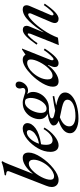

<svg xmlns="http://www.w3.org/2000/svg" viewBox="687 -1439 1011 2425"><g transform="rotate(-90 1192.5 -226.5)"><path d="M43 -79Q43 -110 59 -149L241 -616Q244 -625 244 -631Q244 -648 220 -652L189 -657L194 -673L217 -677Q267 -685 296.5 -692Q326 -699 357 -712L370 -705Q351 -674 328 -615L211 -320H214Q258 -377 310.5 -411Q363 -445 411 -445Q478 -445 478 -369Q478 -304 419 -213.5Q360 -123 277.5 -57.5Q195 8 132 8Q91 8 67 -15.5Q43 -39 43 -79ZM297 -114Q336 -154 362 -208Q388 -262 388 -309Q388 -337 375 -352.5Q362 -368 338 -368Q298 -368 250 -320.5Q202 -273 168.5 -208Q135 -143 135 -95Q135 -49 179 -49Q204 -49 236.5 -66.5Q269 -84 297 -114Z M583 -213Q576 -185 576 -151Q576 -110 590 -89Q604 -68 635 -68Q668 -68 706 -98Q744 -128 775 -182L794 -171Q752 -97 687.5 -44.5Q623 8 571 8Q529 8 508 -20Q487 -48 487 -94Q487 -175 532 -253Q577 -331 644 -387Q677 -414 712.5 -429.5Q748 -445 779 -445Q813 -445 831.5 -428.5Q850 -412 850 -387Q850 -331 784.5 -282.5Q719 -234 583 -213ZM590 -240Q644 -248 683.5 -269.5Q723 -291 742.5 -316.5Q762 -342 762 -364Q762 -377 754.5 -385Q747 -393 733 -393Q694 -393 652.5 -349Q611 -305 590 -240Z M1375 -492Q1375 -468 1360.5 -441Q1346 -414 1319.5 -396Q1293 -378 1260 -378Q1239 -378 1222 -388L1220 -382Q1244 -358 1244 -313Q1244 -268 1219 -222Q1194 -176 1147 -145Q1100 -114 1038 -114Q1028 -114 1023 -115Q973 -113 941.5 -103.5Q910 -94 910 -77Q910 -68 916.5 -62Q923 -56 943.5 -49.5Q964 -43 1006 -35Q1078 -51 1189 -67L1192 -47Q1120 -34 1073 -22Q1162 -4 1199.5 22Q1237 48 1237 90Q1237 137 1192.5 176Q1148 215 1072 237Q996 259 906 259Q829 259 775.5 230.5Q722 202 722 153Q722 60 879 9Q848 -4 834 -19.5Q820 -35 820 -57Q820 -82 860.5 -102Q901 -122 967 -129Q936 -144 918 -170.5Q900 -197 900 -234Q900 -282 924.5 -331Q949 -380 996 -412.5Q1043 -445 1108 -445Q1129 -445 1147 -440.5Q1165 -436 1192 -428Q1198 -426 1219 -419Q1240 -412 1257 -412Q1274 -412 1284 -420Q1294 -428 1294 -445Q1294 -450 1290.5 -461.5Q1287 -473 1287 -479Q1287 -506 1300.5 -520.5Q1314 -535 1334 -535Q1354 -535 1364.5 -523Q1375 -511 1375 -492ZM1168 -344Q1168 -379 1152 -406Q1138 -417 1113 -417Q1078 -417 1047 -384.5Q1016 -352 997.5 -304.5Q979 -257 979 -217Q979 -144 1034 -144Q1068 -144 1099 -175Q1130 -206 1149 -252.5Q1168 -299 1168 -344ZM992 39Q951 31 924 24Q809 68 809 143Q809 182 845 201.5Q881 221 938 221Q1030 221 1088 193Q1146 165 1146 120Q1146 101 1134 87.5Q1122 74 1089 62.5Q1056 51 992 39Z M1310 -66Q1310 -121 1353 -196Q1396 -271 1462 -336Q1573 -445 1651 -445Q1695 -445 1713 -411H1716L1780 -454H1792L1650 -98Q1644 -85 1644 -74Q1644 -56 1658 -56Q1672 -56 1707.5 -94Q1743 -132 1773 -179L1792 -167Q1732 -76 1687.5 -34Q1643 8 1608 8Q1584 8 1571 -4.5Q1558 -17 1558 -39Q1558 -54 1564 -72L1585 -125H1579Q1543 -70 1485.5 -31Q1428 8 1379 8Q1310 8 1310 -66ZM1654 -344Q1654 -389 1610 -389Q1584 -389 1551.5 -371.5Q1519 -354 1491 -323Q1451 -281 1426.5 -230Q1402 -179 1402 -130Q1402 -68 1450 -68Q1491 -68 1539 -117Q1587 -166 1620.5 -232Q1654 -298 1654 -344Z M1978 -346Q1983 -363 1983 -369Q1983 -382 1975 -382Q1960 -382 1924 -342.5Q1888 -303 1859 -258L1841 -270Q1905 -362 1948 -403Q1991 -444 2028 -444Q2052 -444 2065.5 -431.5Q2079 -419 2079 -397Q2079 -380 2070 -359L1997 -184H2000Q2061 -284 2138 -364.5Q2215 -445 2288 -445Q2312 -445 2325.5 -432Q2339 -419 2339 -397Q2339 -380 2330 -359L2216 -94Q2211 -83 2211 -72Q2211 -56 2225 -56Q2240 -56 2274.5 -93.5Q2309 -131 2341 -179L2359 -167Q2296 -76 2250 -34Q2204 8 2168 8Q2143 8 2128.5 -5Q2114 -18 2114 -41Q2114 -57 2124 -82L2232 -335Q2237 -345 2237 -356Q2237 -376 2222 -376Q2196 -376 2139.5 -322.5Q2083 -269 2024 -182Q1965 -95 1929 0L1835 11Z"/></g></svg>

Font: Ibarra Real Nova
Style: Italic
Weight: 400
Italic angle: -22°
Designer: Jose Maria Ribagorda & Octavio Pardo
Foundry: Octavio Pardo
Version: Version 1.014